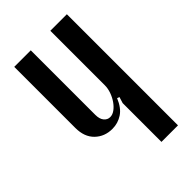

<svg xmlns="http://www.w3.org/2000/svg" viewBox="-213 -777 854 854"><g transform="rotate(-45 214.5 -349.5)"><path d="M274 -277Q256 -233 227 -214Q198 -195 163 -195Q114 -195 81.5 -226.5Q49 -258 49 -315V-699H153V-293Q153 -267 164.5 -253Q176 -239 193 -239Q208 -239 222.5 -249.5Q237 -260 249 -277Q261 -294 268.5 -315Q276 -336 276 -356V-699H380V0H276V-244L285 -273Z"/></g></svg>

Font: Moniqa Paragraph
Style: Bold
Weight: 700
Designer: Rajesh Rajput
Foundry: Rajesh Rajput
Version: Version 1.000